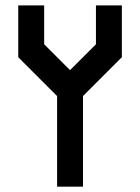

<svg xmlns="http://www.w3.org/2000/svg" viewBox="-20 -704 528 724"><path d="M48.8 -683.6H146.5V-537.1L244.1 -439.5L341.8 -537.1V-683.6H439.5V-488.3L293 -341.8V0H195.3V-341.8L48.8 -488.3Z"/></svg>

Font: BabelStone Runic Staveless Rule
Style: Regular
Weight: 400
Designer: Andrew West
Foundry: BabelStone
Version: Version 3.002 March 14, 2022